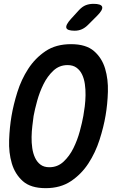

<svg xmlns="http://www.w3.org/2000/svg" viewBox="-20 -970 640 1000"><path d="M237 -99Q280 -99 311 -128Q342 -157 362.5 -198.5Q383 -240 395.5 -286Q408 -332 414 -366Q418 -388 421.5 -416Q425 -444 425.5 -474Q426 -504 422 -532Q418 -560 407.5 -582Q397 -604 378.5 -617.5Q360 -631 332 -631Q289 -631 258 -602Q227 -573 206.5 -531.5Q186 -490 173.5 -444.5Q161 -399 155 -366Q152 -343 148.5 -314.5Q145 -286 144.5 -256.5Q144 -227 148 -199Q152 -171 162.5 -148.5Q173 -126 191 -112.5Q209 -99 237 -99ZM218 10Q140 10 99 -26.5Q58 -63 41.5 -119Q25 -175 27.5 -241Q30 -307 40 -366Q50 -425 70.5 -490.5Q91 -556 127 -611.5Q163 -667 217 -703.5Q271 -740 350 -740Q428 -740 469.5 -704Q511 -668 527.5 -612.5Q544 -557 542 -492Q540 -427 530 -369Q520 -309 498.5 -242Q477 -175 440.5 -119Q404 -63 349.5 -26.5Q295 10 218 10ZM369 -810Q330 -810 325.5 -825Q321 -840 350 -872L392 -918Q409 -936 427 -943Q445 -950 467 -950Q507 -950 512 -934.5Q517 -919 486 -888L438 -840Q423 -825 406 -817.5Q389 -810 369 -810Z"/></svg>

Font: Maple Mono SemiBold
Style: Italic
Weight: 600
Italic angle: -10°
Monospace: yes
Designer: subframe7536
Version: Version 7.000